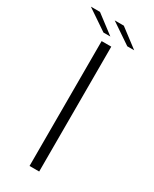

<svg xmlns="http://www.w3.org/2000/svg" viewBox="-212 -737 629 785"><g transform="rotate(30 102.5 -345.0)"><path d="M78 0H123.5V-589.5H78ZM179.5 -623.5H212L125 -689.5H82ZM67 -623.5H99.5L12.5 -689.5H-30.5Z"/></g></svg>

Font: Anybody Expanded ExtraLight
Style: Regular
Weight: 250
Width: 7
Version: Version 1.113;gftools[0.9.25]